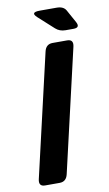

<svg xmlns="http://www.w3.org/2000/svg" viewBox="-96 -919 548 967"><g transform="rotate(-10 178.0 -436.0)"><path d="M161.6 -841.8Q128.9 -871.6 180.2 -871.6H266.1Q301.3 -871.6 314 -848.6L350.1 -783.2Q367.2 -752 331.1 -752H290.5Q260.7 -752 240.2 -770.5ZM53.7 0Q19.5 0 27.8 -36.6L172.9 -663.6Q181.2 -700.2 215.3 -700.2H289.6Q323.7 -700.2 315.4 -663.6L170.4 -36.6Q162.1 0 127.9 0Z"/></g></svg>

Font: Istok
Style: Bold Italic
Weight: 700
Italic angle: -13°
Designer: Andrey V. Panov
Foundry: Andrey V. Panov
Version: Version 1.0.3